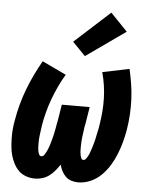

<svg xmlns="http://www.w3.org/2000/svg" viewBox="-55 -837 711 892"><g transform="rotate(5 300.0 -391.5)"><path d="M141 8Q120 8 100 1Q80 -6 66 -19.5Q52 -33 42.5 -51Q33 -69 27.5 -88Q22 -107 20 -127.5Q18 -148 17.5 -169.5Q17 -191 19 -212.5Q21 -234 25 -255Q31 -291 41 -328Q51 -365 64.5 -400.5Q78 -436 94.5 -470.5Q111 -505 130 -538L242 -485Q225 -457 211 -427Q197 -397 185.5 -366Q174 -335 165.5 -302.5Q157 -270 152 -239Q151 -231 150 -223.5Q149 -216 148 -208.5Q147 -201 146 -193.5Q145 -186 144.5 -178.5Q144 -171 144 -163.5Q144 -156 144 -148.5Q144 -141 144.5 -133.5Q145 -126 146.5 -119Q148 -112 151.5 -105Q155 -98 162 -98Q170 -98 175 -105Q180 -112 183.5 -119Q187 -126 190 -133Q193 -140 195.5 -147.5Q198 -155 200 -162Q202 -169 204 -176.5Q206 -184 208 -191.5Q210 -199 211.5 -206Q213 -213 214.5 -220.5Q216 -228 217.5 -235.5Q219 -243 220 -250.5Q221 -258 223 -265L236 -345H366L353 -265Q351 -258 350 -250.5Q349 -243 348 -235.5Q347 -228 346 -220.5Q345 -213 344 -206Q343 -199 342.5 -191.5Q342 -184 341.5 -176.5Q341 -169 341 -161.5Q341 -154 341 -147Q341 -140 341.5 -133Q342 -126 343.5 -119Q345 -112 348 -105Q351 -98 358 -98Q365 -98 369.5 -104Q374 -110 377.5 -116Q381 -122 383.5 -128Q386 -134 388 -140.5Q390 -147 392.5 -153.5Q395 -160 396.5 -166Q398 -172 400 -178.5Q402 -185 403.5 -191.5Q405 -198 406.5 -204.5Q408 -211 409 -217Q410 -223 411.5 -229.5Q413 -236 414.5 -242.5Q416 -249 417 -255.5Q418 -262 419 -268Q424 -299 426.5 -330.5Q429 -362 428 -393Q427 -424 422.5 -453.5Q418 -483 410 -512L535 -538Q543 -503 548.5 -468Q554 -433 555.5 -397.5Q557 -362 555 -327Q553 -292 547 -255Q542 -226 534.5 -198Q527 -170 516 -142Q505 -114 489 -87.5Q473 -61 451 -39Q429 -17 400.5 -4.5Q372 8 343 8Q326 8 310.5 3Q295 -2 284 -13Q273 -24 266 -38Q259 -52 255 -67Q245 -52 233.5 -38Q222 -24 207 -13Q192 -2 175 3Q158 8 141 8ZM323 -579 263 -641 428 -791 507 -709Z"/></g></svg>

Font: Iosevka Slab HvExObl
Style: Regular
Weight: 900
Width: 7
Italic angle: -9°
Monospace: yes
Designer: Belleve Invis
Foundry: Belleve Invis
Version: Version 11.1.1; ttfautohint (v1.8.3)